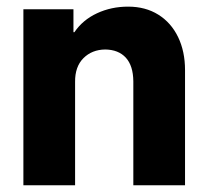

<svg xmlns="http://www.w3.org/2000/svg" viewBox="-20 -553 617 573"><path d="M49.8 -525.4H199.2V-457H202.1Q227.1 -493.7 269.5 -513.4Q312 -533.2 362.3 -533.2Q414.1 -533.2 452.4 -509.3Q490.7 -485.4 511.5 -442.4Q532.2 -399.4 532.2 -343.8V0H377.9V-310.5Q377.4 -356.9 355.5 -380.9Q333.5 -404.8 293.9 -405.3Q254.4 -404.8 229 -379.4Q203.6 -354 204.1 -308.6V0H49.8Z"/></svg>

Font: Reddit Sans Chocolate ExtraBold
Style: Regular
Weight: 800
Designer: Stephen Hutchings
Foundry: Reddit
Version: Version 1.011